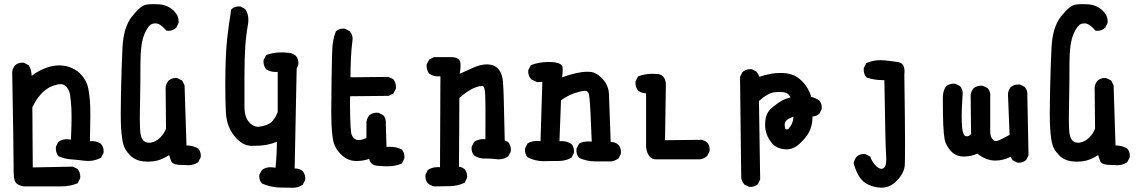

<svg xmlns="http://www.w3.org/2000/svg" viewBox="-20 -768 5540 930"><path d="M45.9 57.6V33.7Q45.9 -37.6 39.1 -419.4Q41.5 -438 53.2 -451.7Q67.4 -464.4 87.9 -464.4Q90.8 -464.4 95.7 -463.9L118.7 -452.1L120.1 -450.2Q132.8 -427.7 133.3 -400.9Q167.5 -426.8 205.1 -439.9Q236.3 -451.2 266.6 -451.2Q303.2 -451.2 333.5 -436Q353.5 -426.3 369.6 -410.2Q398.9 -380.4 407.2 -341.3Q415 -302.7 417 -253.9Q417.5 -237.3 417.5 -200.9Q417.5 -164.6 415.5 -84Q419.9 -84.5 427.2 -84.5Q434.6 -84.5 443.8 -82.5Q457 -79.6 469.2 -71.3L469.7 -70.3Q481.9 -56.6 481.9 -35.6Q481.9 -32.2 481.4 -27.3L469.7 -3.9L467.3 -2.9Q438 11.7 407.7 11.7Q399.4 11.7 390.6 10.7Q353.5 5.9 324.7 3.9Q293.9 2 263.7 -11.2L262.2 -12.7Q250.5 -28.3 250.5 -49.3Q250.5 -52.7 251 -57.6L262.2 -80.6L264.2 -81.5Q281.2 -93.8 303.7 -93.8Q309.1 -93.8 323.7 -91.8Q326.7 -168.9 326.7 -200.7Q326.7 -232.4 325.7 -244.6Q323.2 -281.2 319.6 -307.1Q315.9 -333 300.3 -349.1Q288.6 -360.4 272.5 -360.4Q264.6 -360.4 254.6 -357.7Q244.6 -355 238.8 -353Q227.5 -349.1 217.3 -343.8Q196.3 -332.5 174.8 -308.1Q153.8 -284.2 136.7 -247.6L138.7 43L333 39.1L356 50.3L356.9 51.8Q368.7 67.4 368.7 87.9Q368.7 90.8 368.2 95.7L356.4 119.6L353.5 120.6Q318.8 134.8 276.4 134.8H95.2Q57.1 128.9 50.8 105Q45.9 87.9 45.9 57.6Z M883.8 -63.5Q914.1 -63.5 939.5 -48.8L940.4 -47.9Q952.6 -34.2 952.6 -13.7Q952.6 -10.7 952.1 -5.9L940.4 17.1L939 18.1Q918 32.2 892.1 32.2Q885.7 32.2 879.4 31.2Q875.5 31.2 871.1 31.2Q866.7 31.2 860.4 31.2Q824.2 30.3 814 19.5Q811.5 17.1 810.1 14.6Q805.2 3.4 799.3 -16.6Q769.5 2.4 741.7 9.8Q720.2 15.1 696.8 15.1Q685.1 15.1 672.9 13.7Q635.3 9.3 610.1 -15.9Q585 -41 577.6 -68.1Q570.3 -95.2 566.9 -142.6Q564.9 -169.9 564.9 -215.8Q564.9 -261.7 565.9 -313Q568.4 -437 573.2 -536.4Q578.1 -635.7 618.7 -687.5Q659.7 -739.7 687 -745.1Q703.1 -748 720 -748Q736.8 -748 751 -747.1Q793.9 -743.7 822.8 -714.8Q845.2 -692.4 845.2 -666Q845.2 -661.6 844.7 -655.8L833.5 -633.8L832.5 -632.8Q816.4 -618.7 795.4 -618.7Q792.5 -618.7 786.1 -619.6Q765.6 -643.1 750 -650.9Q741.7 -654.8 733.6 -654.8Q725.6 -654.8 717.3 -652.3Q710.9 -650.4 704.6 -644Q692.4 -631.8 680.2 -604Q660.2 -559.1 660.2 -458.7Q660.2 -358.4 658.7 -294.9Q657.2 -231.4 657.2 -199.2Q657.2 -167 658 -152.6Q658.7 -138.2 659.2 -132.3Q659.7 -126.5 660.4 -121.6Q661.1 -116.7 662.4 -112.3Q663.6 -107.9 664.8 -104.2Q666 -100.6 667.5 -97.7Q670.9 -91.3 674.3 -87.4Q685.5 -76.7 701.7 -76.7Q705.6 -76.7 710 -77.1Q735.4 -81.1 757.3 -103Q774.9 -121.1 784.2 -145L782.2 -345.2Q784.7 -363.8 796.4 -377.4Q810.5 -390.1 831.1 -390.1Q834 -390.1 838.9 -389.6L862.3 -377.9L874 -354.5L883.3 -63.5Q883.8 -63.5 883.8 -63.5Z M1235.8 85.9Q1235.8 82.5 1236.3 77.6L1249 55.2L1250.5 54.2Q1267.6 42 1290 42Q1295.9 42 1302.7 43L1314.5 44.4Q1320.8 -16.6 1321.3 -81.1Q1294.9 -70.8 1270.5 -66.4Q1240.7 -61.5 1199.2 -61.5Q1154.3 -61.5 1116.2 -107.9Q1078.1 -154.3 1074.2 -222.2Q1071.3 -274.9 1071.3 -355.5Q1071.3 -496.6 1080.1 -578.6Q1087.9 -649.4 1100.1 -722.7L1102.5 -724.6Q1116.2 -736.8 1136.7 -736.8Q1139.6 -736.8 1144.5 -736.3L1167.5 -724.6L1168.5 -723.1Q1183.1 -700.7 1183.1 -671.9Q1183.1 -662.1 1181.6 -652.8Q1171.9 -598.6 1168 -543Q1164.1 -486.8 1164.1 -396.5V-252Q1164.1 -201.2 1186.5 -176.3Q1206.1 -153.8 1230 -153.8Q1232.4 -153.8 1234.9 -154.3Q1264.2 -157.2 1287.1 -170.9Q1308.6 -183.6 1325.2 -225.1V-419.9Q1320.3 -419.4 1315.4 -419.4Q1290.5 -419.4 1270.5 -431.6L1269 -432.6Q1261.2 -442.9 1258.8 -452.1Q1256.3 -461.4 1256.3 -467.3Q1256.3 -473.1 1256.8 -477.5L1269 -501.5Q1304.2 -514.2 1342.3 -514.2Q1356 -514.2 1370.6 -512.7Q1394.5 -512.7 1412.6 -498.5Q1420.4 -488.8 1422.9 -479.5Q1425.3 -470.2 1425.3 -464.4Q1425.3 -458.5 1424.8 -454.1L1417 -435.1L1407.2 47.9Q1408.2 47.9 1409.7 47.9Q1429.7 47.9 1445.8 60.5Q1458.5 75.2 1458.5 95.7Q1458.5 98.6 1458 103.5L1446.8 126.5L1444.8 127.4Q1424.8 141.6 1397.9 141.6Q1396 141.6 1382.1 141.1Q1368.2 140.6 1342.8 140.6Q1294.4 140.6 1250.5 121.6L1249 120.6Q1235.8 106.4 1235.8 85.9Z M1867.7 -57.1Q1898.4 -57.1 1924.3 -44.9L1925.8 -44.4L1927.2 -43Q1939 -28.3 1939 -7.8Q1939 -4.9 1938.5 0L1926.8 23.4L1924.3 24.4Q1897 37.6 1853 37.6Q1834 37.6 1812 35.2Q1790.5 34.7 1779.3 22.9Q1771 14.6 1768.1 1.5Q1739.7 11.7 1710 11.7Q1705.6 11.7 1701.2 11.7Q1660.6 9.8 1630.4 -21.5Q1600.1 -51.8 1593 -91.3Q1585.9 -130.9 1585 -195.3Q1584.5 -216.3 1584.5 -236.8Q1584.5 -257.3 1585 -275.9Q1585.4 -389.6 1588.4 -499Q1589.4 -521 1589.8 -535.2Q1591.8 -577.6 1606.9 -616.2L1608.4 -617.2Q1622.1 -629.4 1642.6 -629.4Q1645.5 -629.4 1650.4 -628.9L1672.9 -617.7L1673.8 -616.7Q1688 -600.6 1688 -579.6Q1688 -576.7 1687.5 -573.2Q1681.6 -528.8 1679.7 -483.6Q1677.7 -438.5 1677.7 -393.6L1862.3 -395.5L1885.3 -384.3Q1897.9 -367.2 1897.9 -346.7Q1897.9 -343.8 1897.5 -338.9L1885.7 -315.4L1862.3 -303.7L1675.8 -301.8Q1675.3 -283.7 1675.3 -258.5Q1675.3 -233.4 1676.5 -192.6Q1677.7 -151.9 1680.7 -127Q1683.1 -105 1701.2 -93.3Q1707.5 -89.4 1716.8 -89.4Q1731.9 -89.4 1754.9 -99.6V-177.2Q1757.3 -195.8 1769 -210Q1778.8 -217.3 1788.1 -219.7Q1797.4 -222.2 1803.2 -222.2Q1809.1 -222.2 1813.5 -221.7L1835.9 -210.4L1836.9 -209Q1849.1 -195.3 1849.1 -174.8Q1849.1 -171.9 1848.6 -168.9L1852.1 -56.6Q1859.9 -57.1 1867.7 -57.1Z M2340.8 0H2326.7Q2299.8 0 2276.9 -14.6L2276.4 -15.6Q2264.2 -29.3 2264.2 -49.8Q2264.2 -52.7 2264.6 -57.6L2276.4 -80.6L2277.8 -81.5Q2296.9 -94.2 2321.3 -94.2Q2326.2 -94.2 2331.1 -93.8Q2331.5 -147.5 2331.5 -212.9Q2331.5 -278.3 2330.1 -310.3Q2328.6 -342.3 2320.8 -350.1Q2319.3 -351.6 2317.9 -351.6Q2316.4 -351.6 2314.9 -351.6Q2299.3 -351.6 2274.2 -341.1Q2249 -330.6 2205.1 -293.9L2203.1 39.6Q2218.8 41.5 2230 51.3Q2242.7 65.4 2242.7 85.9Q2242.7 88.9 2242.2 93.8L2230.5 117.2L2227.5 118.7Q2195.3 132.8 2159.2 133.8Q2123 134.8 2085.9 134.8H2085.4Q2066.9 132.3 2053.2 120.6Q2040.5 106.4 2040.5 85.9Q2040.5 83 2041 78.1L2052.7 55.2L2054.7 53.7Q2074.7 41.5 2100.6 41.5Q2106 41.5 2111.3 42L2113.3 -398.4Q2108.4 -397.9 2101.1 -397.9Q2093.8 -397.9 2085 -399.9Q2071.3 -402.8 2059.1 -411.1Q2046.4 -427.7 2046.4 -448.2Q2046.4 -451.7 2046.9 -456.1L2058.6 -479.5L2082 -491.2H2168H2168.5Q2201.2 -490.2 2208.5 -470.2Q2210.9 -463.9 2210.9 -449.5Q2210.9 -435.1 2207 -410.6Q2241.2 -426.8 2275.1 -441.4Q2309.1 -456.1 2337.9 -456.1Q2377.9 -456.1 2397 -429.7Q2413.1 -408.2 2416 -373.8Q2418.9 -339.4 2419.9 -296.4L2424.8 -87.9L2441.9 -79.6L2442.9 -78.1Q2454.6 -62.5 2454.6 -42Q2454.6 -39.1 2454.1 -34.2L2442.4 -11.2L2440.9 -10.3Q2419.9 3.9 2396 3.9Q2390.1 3.9 2383.8 2.9Q2361.3 0 2340.8 0Z M2702.6 -393.6Q2777.8 -420.4 2823.7 -420.4Q2832 -420.4 2840.6 -419.7Q2849.1 -418.9 2858.4 -415.5Q2880.4 -406.7 2900.4 -383.8Q2928.7 -351.6 2929.7 -310.5Q2930.7 -273.4 2938 -80.1Q2939.5 -80.1 2940.4 -80.1Q2960.4 -80.1 2975.1 -66.9Q2987.8 -52.7 2987.8 -31.7Q2987.8 -28.3 2987.3 -23.4L2976.1 -0.5L2974.1 0.5Q2959 11.2 2940.9 13.7H2862.3Q2821.3 13.7 2785.2 -3.4L2784.2 -4.9Q2772 -18.6 2772 -39.6Q2772 -43 2772.5 -47.9L2784.2 -70.8L2785.6 -72.3Q2802.7 -83 2830.6 -83Q2837.9 -83 2846.2 -82Q2840.3 -247.1 2835 -295.9Q2833 -311 2831.5 -315.4Q2827.1 -328.1 2813.5 -328.1Q2804.7 -328.1 2788.8 -324.2Q2772.9 -320.3 2763.2 -316.9Q2753.4 -313.5 2748.5 -311.3Q2743.7 -309.1 2738.8 -306.9Q2733.9 -304.7 2728.8 -301.8Q2723.6 -298.8 2718.3 -295.9Q2708 -289.6 2697.3 -282.2L2689.9 -84Q2694.8 -84.5 2700.2 -84.5Q2726.1 -84.5 2747.6 -71.3L2748 -70.3Q2760.3 -56.6 2760.3 -35.6Q2760.3 -32.2 2759.8 -27.3L2748 -3.9L2746.1 -2.9Q2718.8 11.7 2685.5 11.7Q2654.3 11.7 2634.3 12.2Q2614.3 12.7 2612.3 12.7Q2574.2 12.7 2536.1 -5.4L2535.2 -6.8Q2522.9 -20.5 2522.9 -41.5Q2522.9 -44.9 2523.4 -49.8L2535.2 -72.8L2537.1 -74.2Q2555.7 -85.4 2581.1 -85.4Q2588.9 -85.4 2598.1 -84.5L2606.9 -371.6L2582.5 -370.1L2553.7 -383.3L2552.7 -384.3Q2538.6 -400.4 2538.6 -421.4Q2538.6 -424.3 2539.1 -428.7L2551.3 -452.6L2554.2 -453.6Q2593.3 -467.8 2636.7 -467.8Q2702.1 -467.8 2705.1 -441.4Q2705.6 -436 2705.6 -430.7Q2705.6 -416 2702.6 -393.6Z M3158.2 3.9Q3140.1 3.9 3128.4 -7.8Q3113.8 -22.5 3109.4 -55.2V-316.4Q3108.4 -316.4 3106.9 -316.4Q3086.9 -316.4 3070.3 -329.6Q3063 -339.4 3060.5 -348.6Q3058.1 -357.9 3058.1 -363.8Q3058.1 -369.6 3058.6 -374L3070.3 -397.9L3073.2 -398.9Q3104.5 -410.6 3141.1 -410.6Q3154.8 -410.6 3169.4 -409.2Q3182.6 -406.2 3191.4 -397.9Q3205.6 -383.8 3205.6 -354.5Q3205.6 -349.6 3205.1 -344.2L3201.2 -88.9L3381.8 -90.8L3404.3 -79.6L3405.3 -78.1Q3417.5 -64.5 3417.5 -43.9Q3417.5 -41 3417 -36.1L3405.8 -12.7L3404.3 -11.7Q3389.2 1.5 3368.7 3.9Z M3613.8 -433.1Q3616.7 -433.1 3621.1 -432.6L3643.6 -421.4Q3653.3 -409.7 3657.7 -396Q3686 -405.8 3717.8 -411.1Q3738.3 -414.6 3757.3 -414.6Q3776.4 -414.6 3789.1 -412.8Q3801.8 -411.1 3809.1 -408.9Q3816.4 -406.7 3823.7 -403.8Q3831.1 -400.9 3837.9 -396.5Q3853 -387.2 3867.7 -372.1Q3897 -340.8 3909.7 -298.8Q3929.7 -293.9 3947.8 -282.2L3948.2 -281.2Q3960.4 -267.6 3960.4 -247.1Q3960.4 -244.1 3960 -239.3L3948.7 -216.8L3947.3 -215.8Q3934.6 -204.6 3915.5 -204.1Q3915.5 -202.6 3915.5 -201.2Q3915.5 -170.9 3905.8 -144Q3894.5 -111.8 3858.9 -77.1Q3826.2 -44.4 3789.1 -44.4Q3784.7 -44.4 3780.3 -44.9Q3739.3 -49.3 3717.8 -75.7Q3692.9 -106.9 3688 -140.6Q3686 -151.4 3686 -159.2Q3686 -174.8 3687.7 -189Q3689.5 -203.1 3695.8 -216.8Q3704.1 -233.9 3720.2 -247.1Q3746.6 -269 3767.1 -280.3Q3787.6 -291.5 3809.1 -295.9Q3801.8 -312.5 3787.6 -317.9Q3774.4 -322.8 3754.9 -322.8Q3744.6 -322.8 3732.9 -321.3Q3699.7 -317.9 3656.2 -278.8L3662.1 101.6L3650.9 124Q3635.7 137.2 3615.2 137.2Q3611.8 137.2 3607.4 136.7L3585 125.5L3584 124Q3572.8 110.8 3570.3 92.3L3564.5 -395.5L3575.7 -418L3576.7 -418.9Q3592.8 -433.1 3613.8 -433.1ZM3785.2 -143.6Q3787.1 -141.6 3790 -141.6Q3793 -141.6 3797.9 -142.6Q3821.8 -168 3823.2 -202.1Q3801.8 -196.3 3789.6 -185.1Q3780.8 -176.3 3780.8 -162.1Q3780.8 -147.9 3785.2 -143.6Z M4163.6 -22Q4167.5 -22 4171.9 -21.5L4195.8 -9.3L4196.8 -6.3Q4204.6 17.1 4223.1 35.6Q4237.8 49.8 4249 49.8Q4261.2 49.8 4268.1 35.6Q4272.9 24.9 4272.9 2.9Q4272.9 -6.3 4272 -18.1Q4268.6 -57.6 4263.7 -379.9Q4261.7 -379.9 4254.2 -379.9Q4246.6 -379.9 4232.9 -380.9Q4205.1 -383.3 4176.8 -392.6Q4170.9 -400.9 4168 -407.7Q4163.6 -418.5 4163.6 -430.7Q4163.6 -434.1 4164.1 -438.5L4175.8 -461.9L4178.7 -463.4Q4210 -476.6 4244.6 -476.6Q4262.2 -476.6 4301.8 -471.2Q4332.5 -467.3 4339.4 -464.8Q4361.3 -456.5 4361.3 -421.4Q4361.3 -413.6 4360.4 -404.8Q4363.8 -164.1 4363.8 -71.8Q4363.8 20.5 4362.3 35.2Q4357.9 73.7 4322.3 108.9Q4290 141.1 4249 141.1Q4231.4 141.1 4211.4 135.7Q4184.1 128.4 4164.1 112.8Q4133.8 88.4 4115.2 23.9V22.5Q4117.7 4.4 4129.4 -9.3Q4143.6 -22 4163.6 -22Z M4663.1 -107.9Q4675.3 -107.9 4683.6 -118.7L4681.6 -308.1Q4684.1 -326.7 4695.8 -340.8Q4711.9 -353 4732.4 -353Q4735.4 -353 4740.2 -352.5L4763.7 -341.3L4764.6 -339.8Q4776.9 -326.2 4776.9 -305.7Q4776.9 -302.7 4776.4 -299.3V-130.9Q4776.4 -104 4789.6 -91.3Q4795.4 -85 4804.2 -85Q4810.1 -85 4817.6 -88.1Q4825.2 -91.3 4833.5 -95.2Q4849.6 -103 4870.1 -114.7L4862.3 -314Q4864.7 -332.5 4876.5 -346.7Q4892.6 -358.9 4913.1 -358.9Q4916 -358.9 4920.9 -358.4L4943.4 -347.2L4944.3 -345.7Q4956.5 -332 4956.5 -311.5Q4956.5 -308.6 4956.1 -305.2L4961.9 -15.6L4950.7 6.8L4949.2 7.8Q4935.5 20 4915 20Q4912.1 20 4907.2 19.5L4883.8 7.8L4876 -8.8Q4838.4 9.8 4801.8 9.8Q4755.9 9.8 4713.9 -23.9Q4684.6 -9.8 4648.4 -9.8Q4609.9 -9.8 4585.4 -36.9Q4561 -64 4555.7 -92.3Q4550.8 -119.1 4548.8 -165.5Q4546.9 -211.9 4546.9 -295.9Q4546.9 -325.7 4561.5 -349.1L4562.5 -350.1L4563.5 -351.1Q4579.1 -362.8 4599.6 -362.8Q4602.5 -362.8 4607.4 -362.3L4629.9 -351.1L4630.9 -349.6Q4643.1 -335.9 4643.1 -315.4Q4643.1 -312.5 4642.6 -309.1Q4638.2 -243.2 4638.2 -207.5Q4638.2 -171.9 4640.1 -152.8Q4643.1 -121.1 4652.3 -111.8Q4655.3 -108.9 4658.2 -108.4Q4661.1 -107.9 4663.1 -107.9Z M5383.8 -63.5Q5414.1 -63.5 5439.5 -48.8L5440.4 -47.9Q5452.6 -34.2 5452.6 -13.7Q5452.6 -10.7 5452.1 -5.9L5440.4 17.1L5439 18.1Q5418 32.2 5392.1 32.2Q5385.7 32.2 5379.4 31.2Q5375.5 31.2 5371.1 31.2Q5366.7 31.2 5360.4 31.2Q5324.2 30.3 5314 19.5Q5311.5 17.1 5310.1 14.6Q5305.2 3.4 5299.3 -16.6Q5269.5 2.4 5241.7 9.8Q5220.2 15.1 5196.8 15.1Q5185.1 15.1 5172.9 13.7Q5135.3 9.3 5110.1 -15.9Q5085 -41 5077.6 -68.1Q5070.3 -95.2 5066.9 -142.6Q5064.9 -169.9 5064.9 -215.8Q5064.9 -261.7 5065.9 -313Q5068.4 -437 5073.2 -536.4Q5078.1 -635.7 5118.7 -687.5Q5159.7 -739.7 5187 -745.1Q5203.1 -748 5220 -748Q5236.8 -748 5251 -747.1Q5293.9 -743.7 5322.8 -714.8Q5345.2 -692.4 5345.2 -666Q5345.2 -661.6 5344.7 -655.8L5333.5 -633.8L5332.5 -632.8Q5316.4 -618.7 5295.4 -618.7Q5292.5 -618.7 5286.1 -619.6Q5265.6 -643.1 5250 -650.9Q5241.7 -654.8 5233.6 -654.8Q5225.6 -654.8 5217.3 -652.3Q5210.9 -650.4 5204.6 -644Q5192.4 -631.8 5180.2 -604Q5160.2 -559.1 5160.2 -458.7Q5160.2 -358.4 5158.7 -294.9Q5157.2 -231.4 5157.2 -199.2Q5157.2 -167 5158 -152.6Q5158.7 -138.2 5159.2 -132.3Q5159.7 -126.5 5160.4 -121.6Q5161.1 -116.7 5162.4 -112.3Q5163.6 -107.9 5164.8 -104.2Q5166 -100.6 5167.5 -97.7Q5170.9 -91.3 5174.3 -87.4Q5185.5 -76.7 5201.7 -76.7Q5205.6 -76.7 5210 -77.1Q5235.4 -81.1 5257.3 -103Q5274.9 -121.1 5284.2 -145L5282.2 -345.2Q5284.7 -363.8 5296.4 -377.4Q5310.5 -390.1 5331.1 -390.1Q5334 -390.1 5338.9 -389.6L5362.3 -377.9L5374 -354.5L5383.3 -63.5Q5383.8 -63.5 5383.8 -63.5Z"/></svg>

Font: Bakudai
Style: Bold
Weight: 700
Version: Version 1.48